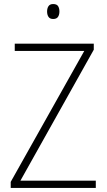

<svg xmlns="http://www.w3.org/2000/svg" viewBox="-20 -930 527 950"><path d="M454 0H33V-30L397 -678H53V-714H444V-684L81 -36H454ZM243 -910Q261 -910 267.5 -899.5Q274 -889 274 -873Q274 -857 267 -846.5Q260 -836 243 -836Q227 -836 220 -846.5Q213 -857 213 -873Q213 -889 220 -899.5Q227 -910 243 -910Z"/></svg>

Font: Noto Sans Tamil SemiCondensed ExtraLight
Style: Regular
Weight: 200
Width: 4
Designer: Jelle Bosma - Monotype Design Team
Foundry: Monotype Imaging Inc.
Version: Version 2.004; ttfautohint (v1.8.4.7-5d5b)